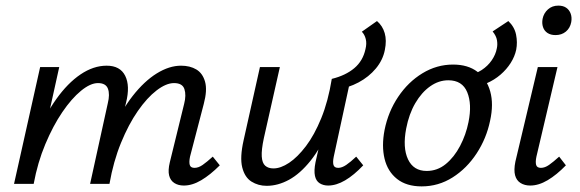

<svg xmlns="http://www.w3.org/2000/svg" viewBox="-20 -655 2066 684"><path d="M635 6Q615 6 601 -3Q587 -12 582.5 -30Q578 -48 585 -77L636 -285Q644 -316 637 -337.5Q630 -359 600 -359Q572 -359 538 -333Q504 -307 471 -259.5Q438 -212 411 -146Q384 -80 370 0H320Q343 -102 377 -181Q411 -260 452.5 -313Q494 -366 538.5 -393.5Q583 -421 625 -421Q657 -421 679.5 -407.5Q702 -394 710.5 -364Q719 -334 706 -285L657 -97Q653 -78 656 -67.5Q659 -57 673 -57Q687 -57 702 -67.5Q717 -78 738 -97L763 -66Q729 -32 697 -13Q665 6 635 6ZM30 0 123 -416H191L99 0ZM55 0Q75 -92 107.5 -168.5Q140 -245 180.5 -302Q221 -359 267 -390Q313 -421 360 -421Q408 -421 426 -385Q444 -349 429 -289L359 0H301L364 -287Q372 -319 364.5 -339Q357 -359 329 -359Q302 -359 268.5 -331.5Q235 -304 202 -255.5Q169 -207 141.5 -141.5Q114 -76 100 0Z M930 7Q900 7 876 -8Q852 -23 843 -58.5Q834 -94 848 -156L906 -416H977L920 -163Q911 -121 912.5 -97.5Q914 -74 925 -64.5Q936 -55 954 -55Q980 -55 1010 -75Q1040 -95 1070 -134.5Q1100 -174 1124.5 -234Q1149 -294 1162 -374H1204Q1184 -273 1153.5 -200.5Q1123 -128 1086 -82Q1049 -36 1009.5 -14.5Q970 7 930 7ZM1149 6Q1132 6 1119 -2Q1106 -10 1102 -28.5Q1098 -47 1104 -77L1171 -374H1229L1169 -97Q1165 -78 1168 -67.5Q1171 -57 1185 -57Q1198 -57 1213.5 -67.5Q1229 -78 1249 -97L1274 -66Q1241 -31 1209.5 -12.5Q1178 6 1149 6ZM1177 -335 1162 -374Q1211 -386 1242 -412Q1273 -438 1282 -480Q1287 -500 1283 -516Q1279 -532 1269 -542L1323 -580Q1343 -563 1350.5 -537Q1358 -511 1351 -477Q1344 -441 1319 -411Q1294 -381 1257.5 -361.5Q1221 -342 1177 -335Z M1482 9Q1428 9 1394.5 -17.5Q1361 -44 1350 -89.5Q1339 -135 1350 -192Q1363 -257 1398.5 -310Q1434 -363 1485 -394Q1536 -425 1594 -425Q1647 -425 1680.5 -399.5Q1714 -374 1726.5 -329Q1739 -284 1726 -225Q1713 -162 1678 -108.5Q1643 -55 1592.5 -23Q1542 9 1482 9ZM1500 -46Q1538 -46 1568 -70.5Q1598 -95 1619 -135Q1640 -175 1649 -220Q1662 -284 1644.5 -326.5Q1627 -369 1577 -369Q1543 -369 1512.5 -347.5Q1482 -326 1459.5 -287.5Q1437 -249 1427 -197Q1414 -129 1433.5 -87.5Q1453 -46 1500 -46ZM1652 -344 1645 -388Q1674 -391 1696 -405.5Q1718 -420 1732 -440.5Q1746 -461 1750 -483Q1753 -496 1750.5 -511.5Q1748 -527 1735 -543L1791 -580Q1813 -559 1818.5 -531.5Q1824 -504 1819 -478Q1814 -454 1799.5 -431Q1785 -408 1763 -389Q1741 -370 1713 -358Q1685 -346 1652 -344Z M1869 6Q1849 6 1834.5 -3Q1820 -12 1815 -30.5Q1810 -49 1816 -79L1896 -416H1966L1891 -97Q1887 -78 1890 -67.5Q1893 -57 1907 -57Q1921 -57 1936 -67.5Q1951 -78 1972 -97L1996 -66Q1963 -32 1931 -13Q1899 6 1869 6ZM1959 -530Q1942 -530 1930.5 -537.5Q1919 -545 1914.5 -558.5Q1910 -572 1913 -588Q1917 -608 1932 -621.5Q1947 -635 1969 -635Q1986 -635 1997 -627.5Q2008 -620 2013 -606.5Q2018 -593 2015 -576Q2011 -555 1996 -542.5Q1981 -530 1959 -530Z"/></svg>

Font: Ysabeau Infant Medium
Style: Italic
Weight: 500
Italic angle: -12°
Designer: Christian Thalmann (Catharsis Fonts)
Version: Version 2.001;gftools[0.9.30]; featfreeze: ss01,ss02,lnum